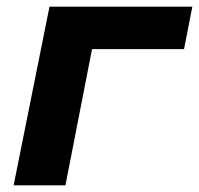

<svg xmlns="http://www.w3.org/2000/svg" viewBox="-20 -558 599 578"><path d="M559 -538H129L21 0H177L257 -410H534Z"/></svg>

Font: AWKNG-Font
Style: Bold Italic
Weight: 700
Italic angle: -11.3°
Designer: Awakening Church
Foundry: Awakening Church
Version: Version 1.700;PS 001.700;hotconv 1.0.88;makeotf.lib2.5.64775